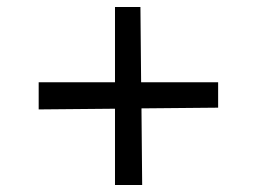

<svg xmlns="http://www.w3.org/2000/svg" viewBox="-20 -531 737 551"><path d="M91 -295H310V-511H383L385 -295H606V-222L386 -220L388 0H310V-219L91 -217Z"/></svg>

Font: Andada Pro Medium
Style: Regular
Weight: 500
Designer: Carolina Giovagnoli
Foundry: Huerta Tipografica
Version: Version 3.005; ttfautohint (v1.8.4)